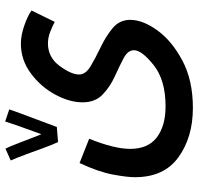

<svg xmlns="http://www.w3.org/2000/svg" viewBox="-32 -520 782 759"><g transform="rotate(-90 359.5 -141.0)"><path d="M38 1Q38 116 117 173Q196 230 312 230Q421 230 499 188.5Q577 147 618.5 89.5Q660 32 660 -18Q660 -60 627.5 -87Q595 -114 552 -134.5Q509 -155 476.5 -174.5Q444 -194 444 -220Q444 -251 478 -297Q512 -343 567 -343Q590 -343 614 -333.5Q638 -324 652 -316L697 -408Q674 -424 636 -437Q598 -450 566 -450Q502 -450 449 -411Q396 -372 365 -315Q334 -258 334 -206Q334 -156 365 -126.5Q396 -97 437 -78.5Q478 -60 509 -43.5Q540 -27 540 -3Q540 28 481 75Q422 122 318 122Q241 122 195.5 87.5Q150 53 150 -18Q150 -80 190 -180L94 -218Q59 -143 48.5 -86.5Q38 -30 38 1ZM238 -308 237 -309Q244 -328 259 -368Q274 -408 288 -445.5Q302 -483 306 -496L258 -512Q255 -501 239 -455Q223 -409 208 -369Q194 -403 176.5 -449.5Q159 -496 151 -511L104 -490Q113 -471 127 -433Q141 -395 154.5 -358Q168 -321 177 -303Z"/></g></svg>

Font: Noto Sans Arabic UI ExtraCondensed Semi
Style: Regular
Weight: 600
Width: 3
Designer: Nadine Chahine - Monotype Design Team
Foundry: Monotype Imaging Inc.
Version: Version 1.900